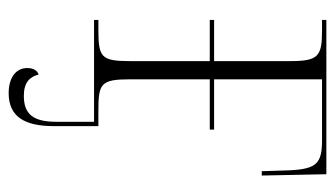

<svg xmlns="http://www.w3.org/2000/svg" viewBox="-185 -391 773 443"><g transform="rotate(90 201.5 -169.5)"><path d="M26 0H261V87C261 141 243 162 201 162C170 162 157 148 152 128C142 131 137 141 137 154C137 181 160 197 195 197C250 197 271 159 271 93V-10H236C173 -10 163 -15 163 -83V-267H279V-277H163V-526H303C357 -526 370 -514 373 -450L375 -387H385L382 -536H26V-526H50C110 -526 121 -518 121 -452V-277H26V-267H121V-83C121 -16 112 -10 48 -10H26Z"/></g></svg>

Font: Noto Serif Display SemiCondensed ExtraLight
Style: Regular
Weight: 200
Width: 4
Designer: Monotype Design Team
Foundry: Monotype Imaging Inc.
Version: Version 2.009